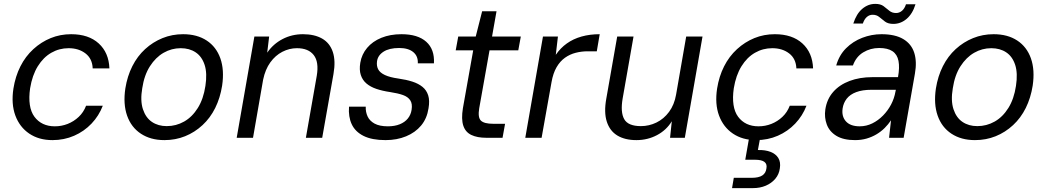

<svg xmlns="http://www.w3.org/2000/svg" viewBox="-20 -709 5384 988"><path d="M250 12Q180 12 130.5 -21.5Q81 -55 59 -114.5Q37 -174 49 -253Q59 -316 85 -367.5Q111 -419 151.5 -456Q192 -493 241 -513Q290 -533 346 -533Q436 -533 488 -485.5Q540 -438 543 -357H457Q455 -407 420 -434Q385 -461 333 -461Q285 -461 244 -437.5Q203 -414 174.5 -368Q146 -322 135 -255Q128 -207 133.5 -170Q139 -133 157 -108.5Q175 -84 201.5 -71.5Q228 -59 262 -59Q297 -59 328.5 -71.5Q360 -84 385 -107.5Q410 -131 423 -165H509Q489 -113 451 -73Q413 -33 361.5 -10.5Q310 12 250 12Z M826 12Q755 12 705 -21Q655 -54 634 -114Q613 -174 625 -254Q635 -317 661 -368.5Q687 -420 727 -456.5Q767 -493 816.5 -513Q866 -533 922 -533Q994 -533 1043.5 -500.5Q1093 -468 1114 -408.5Q1135 -349 1123 -268Q1113 -205 1087.5 -153.5Q1062 -102 1022 -65Q982 -28 932.5 -8Q883 12 826 12ZM838 -60Q886 -60 927.5 -83.5Q969 -107 998 -153.5Q1027 -200 1037 -267Q1047 -332 1033 -375Q1019 -418 987 -439.5Q955 -461 910 -461Q863 -461 822 -437.5Q781 -414 751.5 -368Q722 -322 712 -255Q701 -191 715.5 -147Q730 -103 762 -81.5Q794 -60 838 -60Z M1198 0 1289 -521H1365L1355 -438Q1386 -483 1434 -508Q1482 -533 1539 -533Q1598 -533 1637.5 -510.5Q1677 -488 1692.5 -442Q1708 -396 1696 -328L1638 0H1554L1610 -319Q1622 -390 1594.5 -425.5Q1567 -461 1508 -461Q1469 -461 1433 -442.5Q1397 -424 1371 -388Q1345 -352 1334 -299L1282 0Z M1964 12Q1894 12 1851 -9.5Q1808 -31 1790 -69.5Q1772 -108 1776 -160H1862Q1861 -133 1871.5 -110Q1882 -87 1907.5 -73Q1933 -59 1976 -59Q2011 -59 2037 -69.5Q2063 -80 2078.5 -99Q2094 -118 2098 -144Q2103 -175 2091 -193Q2079 -211 2053.5 -220Q2028 -229 1989 -235Q1948 -241 1917 -251.5Q1886 -262 1865.5 -279.5Q1845 -297 1836.5 -323.5Q1828 -350 1834 -386Q1841 -429 1869 -462.5Q1897 -496 1942.5 -514.5Q1988 -533 2046 -533Q2130 -533 2173.5 -494Q2217 -455 2213 -383H2130Q2132 -420 2106.5 -441Q2081 -462 2034 -462Q1983 -462 1953.5 -443Q1924 -424 1920 -393Q1917 -370 1926 -352.5Q1935 -335 1960.5 -323Q1986 -311 2029 -305Q2071 -299 2102 -289Q2133 -279 2154 -262Q2175 -245 2183.5 -218Q2192 -191 2185 -151Q2177 -99 2147 -63Q2117 -27 2069.5 -7.5Q2022 12 1964 12Z M2482 0Q2436 0 2405.5 -14.5Q2375 -29 2364 -62.5Q2353 -96 2362 -152L2415 -450H2325L2338 -521H2428L2461 -651H2535L2512 -521H2660L2647 -450H2499L2446 -152Q2438 -105 2454.5 -88.5Q2471 -72 2518 -72H2579L2566 0Z M2683 0 2774 -521H2851L2840 -427Q2864 -462 2897 -485.5Q2930 -509 2972.5 -521Q3015 -533 3066 -533L3051 -445H3003Q2973 -445 2943 -437.5Q2913 -430 2887.5 -412Q2862 -394 2844 -363Q2826 -332 2818 -286L2767 0Z M3255 12Q3196 12 3157 -11.5Q3118 -35 3102.5 -83Q3087 -131 3100 -202L3156 -521H3240L3184 -202Q3172 -132 3192 -96Q3212 -60 3278 -60Q3320 -60 3358 -78.5Q3396 -97 3423 -133.5Q3450 -170 3459 -222L3511 -521H3595L3504 0H3428L3437 -85Q3409 -39 3360.5 -13.5Q3312 12 3255 12Z M3871 12Q3801 12 3751.5 -21.5Q3702 -55 3680 -114.5Q3658 -174 3670 -253Q3680 -316 3706 -367.5Q3732 -419 3772.5 -456Q3813 -493 3862 -513Q3911 -533 3967 -533Q4057 -533 4109 -485.5Q4161 -438 4164 -357H4078Q4076 -407 4041 -434Q4006 -461 3954 -461Q3906 -461 3865 -437.5Q3824 -414 3795.5 -368Q3767 -322 3756 -255Q3749 -207 3754.5 -170Q3760 -133 3778 -108.5Q3796 -84 3822.5 -71.5Q3849 -59 3883 -59Q3918 -59 3949.5 -71.5Q3981 -84 4006 -107.5Q4031 -131 4044 -165H4130Q4110 -113 4072 -73Q4034 -33 3982.5 -10.5Q3931 12 3871 12ZM3747 259 3756 206H3848Q3884 206 3902.5 194Q3921 182 3924 157Q3928 135 3913.5 124Q3899 113 3865 113H3815L3836 -7H3893L3880 63Q3918 62 3945 72.5Q3972 83 3985 104Q3998 125 3993 157Q3989 188 3969.5 211Q3950 234 3920.5 246.5Q3891 259 3855 259Z M4380 12Q4320 12 4284 -10Q4248 -32 4234.5 -68.5Q4221 -105 4227 -146Q4235 -199 4267.5 -236Q4300 -273 4352 -292.5Q4404 -312 4469 -312H4601Q4610 -362 4603.5 -395.5Q4597 -429 4572.5 -445.5Q4548 -462 4504 -462Q4459 -462 4422 -439.5Q4385 -417 4369 -372H4283Q4298 -425 4333.5 -460.5Q4369 -496 4417 -514.5Q4465 -533 4516 -533Q4586 -533 4628 -508Q4670 -483 4684.5 -437.5Q4699 -392 4688 -330L4630 0H4555L4565 -90Q4551 -69 4532.5 -50.5Q4514 -32 4490.5 -18Q4467 -4 4439.5 4Q4412 12 4380 12ZM4404 -59Q4438 -59 4468.5 -74Q4499 -89 4524 -114.5Q4549 -140 4565.5 -171.5Q4582 -203 4588 -238L4590 -247H4465Q4418 -247 4386 -235Q4354 -223 4337 -201Q4320 -179 4316 -151Q4310 -110 4333 -84.5Q4356 -59 4404 -59ZM4371 -588Q4387 -638 4417 -663.5Q4447 -689 4484 -689Q4511 -689 4526.5 -677.5Q4542 -666 4556 -654Q4570 -642 4591 -642Q4608 -642 4621.5 -653.5Q4635 -665 4642 -687H4691Q4676 -638 4645.5 -612Q4615 -586 4577 -586Q4550 -586 4534 -598Q4518 -610 4504.5 -621.5Q4491 -633 4470 -633Q4454 -633 4441 -622Q4428 -611 4420 -588Z M4997 12Q4926 12 4876 -21Q4826 -54 4805 -114Q4784 -174 4796 -254Q4806 -317 4832 -368.5Q4858 -420 4898 -456.5Q4938 -493 4987.5 -513Q5037 -533 5093 -533Q5165 -533 5214.5 -500.5Q5264 -468 5285 -408.5Q5306 -349 5294 -268Q5284 -205 5258.5 -153.5Q5233 -102 5193 -65Q5153 -28 5103.5 -8Q5054 12 4997 12ZM5009 -60Q5057 -60 5098.5 -83.5Q5140 -107 5169 -153.5Q5198 -200 5208 -267Q5218 -332 5204 -375Q5190 -418 5158 -439.5Q5126 -461 5081 -461Q5034 -461 4993 -437.5Q4952 -414 4922.5 -368Q4893 -322 4883 -255Q4872 -191 4886.5 -147Q4901 -103 4933 -81.5Q4965 -60 5009 -60Z"/></svg>

Font: DM Sans 10pt
Style: Italic
Weight: 400
Italic angle: -10°
Version: Version 4.004;gftools[0.9.30]